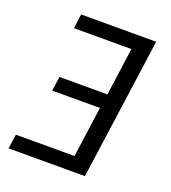

<svg xmlns="http://www.w3.org/2000/svg" viewBox="-127 -783 780 877"><g transform="rotate(20 262.5 -344.0)"><path d="M482 -688 386 0H15L25 -70H310L344 -316H112L122 -386H355L387 -618H108L117 -688Z"/></g></svg>

Font: FiraGO Book
Style: Italic
Weight: 350
Italic angle: -8°
Designer: bBox Type GmbH
Foundry: bBox Type GmbH
Version: Version 1.001